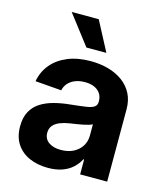

<svg xmlns="http://www.w3.org/2000/svg" viewBox="-112 -826 786 921"><g transform="rotate(15 281.0 -366.0)"><path d="M211.9 9.8Q160.2 9.8 119.6 -8.1Q79.1 -25.9 55.7 -61Q32.2 -96.2 32.2 -148.9Q32.2 -193.4 48.8 -223.1Q65.4 -252.9 94 -270.8Q122.6 -288.6 159.2 -298.1Q195.8 -307.6 235.8 -311.5Q283.2 -316.4 312 -320.6Q340.8 -324.7 353.5 -333.3Q366.2 -341.8 366.2 -359.4V-362.3Q366.2 -384.3 355.7 -400.1Q345.2 -416 325.9 -424.8Q306.6 -433.6 278.3 -433.6Q250.5 -433.6 229.2 -424.8Q208 -416 195.1 -400.9Q182.1 -385.7 178.2 -366.2L47.9 -376.5Q56.2 -424.3 86.2 -460.7Q116.2 -497.1 165.3 -517.6Q214.4 -538.1 279.8 -538.1Q327.1 -538.1 367.9 -526.6Q408.7 -515.1 439.5 -492.4Q470.2 -469.7 487.3 -436.5Q504.4 -403.3 504.4 -359.9V0H370.1V-74.2H366.7Q354 -49.8 333.3 -30.8Q312.5 -11.7 282.5 -1Q252.4 9.8 211.9 9.8ZM249.5 -89.4Q285.6 -89.4 312 -103Q338.4 -116.7 352.8 -139.9Q367.2 -163.1 367.2 -191.9V-248Q360.8 -244.1 348.9 -240.7Q336.9 -237.3 321.8 -234.1Q306.6 -231 290.3 -228.5Q273.9 -226.1 258.3 -223.6Q232.4 -219.7 211.4 -211.4Q190.4 -203.1 178.2 -188.7Q166 -174.3 166 -152.3Q166 -122.1 189.2 -105.7Q212.4 -89.4 249.5 -89.4ZM241.7 -595.7 129.4 -742.2H263.7L340.8 -595.7Z"/></g></svg>

Font: Inter Cardless Tabular Bold
Style: Bold
Weight: 700
Designer: Rasmus Andersson
Foundry: rsms
Version: Version 4.000;git-4fc901f